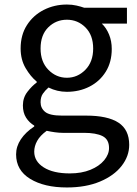

<svg xmlns="http://www.w3.org/2000/svg" viewBox="-20 -577 603 847"><path d="M275 250Q175 250 113 212Q51 174 51 104Q51 69 72 37.5Q93 6 131 -19V-23Q109 -36 95 -58Q81 -80 81 -112Q81 -146 101 -172Q121 -198 142 -213V-217Q115 -239 93 -276.5Q71 -314 71 -363Q71 -423 99 -466.5Q127 -510 173.5 -533.5Q220 -557 275 -557Q298 -557 317.5 -552.5Q337 -548 351 -543H540V-473H429Q449 -454 461 -425Q473 -396 473 -361Q473 -303 446.5 -260.5Q420 -218 375 -195Q330 -172 275 -172Q232 -172 194 -191Q179 -178 169 -163.5Q159 -149 159 -126Q159 -100 179 -83.5Q199 -67 254 -67H360Q455 -67 502.5 -36Q550 -5 550 62Q550 112 516.5 155Q483 198 421 224Q359 250 275 250ZM275 -234Q322 -234 356.5 -269Q391 -304 391 -363Q391 -422 357 -456Q323 -490 275 -490Q227 -490 193 -456.5Q159 -423 159 -363Q159 -304 193.5 -269Q228 -234 275 -234ZM288 188Q340 188 379 172Q418 156 439.5 130Q461 104 461 76Q461 38 432.5 23.5Q404 9 350 9H256Q241 9 222.5 6.5Q204 4 186 0Q157 21 144 44.5Q131 68 131 92Q131 135 173 161.5Q215 188 288 188Z"/></svg>

Font: Chiron Sans HK TT
Style: Regular
Weight: 400
Designer: Ryoko NISHIZUKA 西塚涼子 (kana, bopomofo & ideographs); Paul D. Hunt (Latin, Greek & Cyrillic); Sandoll Communications 산돌커뮤니
Foundry: Adobe
Version: Version 2.022;hotconv 1.0.109;makeotfexe 2.5.65596